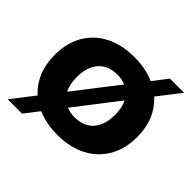

<svg xmlns="http://www.w3.org/2000/svg" viewBox="-166 -755 974 974"><g transform="rotate(45 320.5 -268.0)"><path d="M321 10Q254 10 199.5 -9Q145 -28 106 -64Q67 -100 46 -151.5Q25 -203 25 -268Q25 -353 61 -415.5Q97 -478 163.5 -512Q230 -546 321 -546Q387 -546 441 -527Q495 -508 534.5 -472Q574 -436 595 -385Q616 -334 616 -268Q616 -184 580 -121.5Q544 -59 478 -24.5Q412 10 321 10ZM320 -115Q363 -115 393.5 -132.5Q424 -150 440.5 -184.5Q457 -219 457 -268Q457 -305 448 -333.5Q439 -362 421 -382Q403 -402 378 -412Q353 -422 321 -422Q278 -422 247.5 -404Q217 -386 200.5 -352Q184 -318 184 -268Q184 -231 193 -202.5Q202 -174 220 -154.5Q238 -135 263.5 -125Q289 -115 320 -115ZM16 60 524 -596H625L119 60Z"/></g></svg>

Font: Mona Sans SemiExpanded
Style: Bold
Weight: 700
Width: 6
Designer: Deni Anggara
Foundry: GitHub
Version: Version 2.000